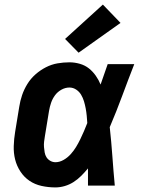

<svg xmlns="http://www.w3.org/2000/svg" viewBox="-20 -810 640 838"><path d="M222 8Q191 8 161.5 1.5Q132 -5 108.5 -21Q85 -37 69 -61.5Q53 -86 46 -114Q39 -142 40 -173Q41 -204 46 -234L64 -344Q68 -370 76.5 -395Q85 -420 99.5 -443.5Q114 -467 135 -485.5Q156 -504 180.5 -516.5Q205 -529 231 -533.5Q257 -538 283 -538Q306 -538 328.5 -531.5Q351 -525 368 -511.5Q385 -498 398 -479.5Q411 -461 419 -441Q427 -463 434.5 -485.5Q442 -508 450 -530H566Q539 -461 513.5 -392Q488 -323 459 -255Q466 -191 470.5 -127.5Q475 -64 481 0H364Q364 -19 364 -38Q364 -57 364 -75Q350 -58 334.5 -42.5Q319 -27 301 -15.5Q283 -4 262.5 2Q242 8 222 8ZM222 -102Q240 -102 257.5 -112Q275 -122 288.5 -137Q302 -152 312 -168.5Q322 -185 330.5 -202.5Q339 -220 346.5 -237.5Q354 -255 361 -273Q360 -289 358.5 -305Q357 -321 354 -337Q351 -353 346.5 -368Q342 -383 334 -396.5Q326 -410 312.5 -419Q299 -428 283 -428Q265 -428 248 -418.5Q231 -409 220 -394Q209 -379 203 -361.5Q197 -344 194 -326L176 -216Q174 -204 172.5 -192Q171 -180 172 -168Q173 -156 175 -144.5Q177 -133 183 -123.5Q189 -114 199.5 -108Q210 -102 222 -102ZM323 -580 264 -640 429 -790 506 -710Z"/></svg>

Font: Iosevka Curly XBdExObl
Style: Regular
Weight: 800
Width: 7
Italic angle: -9°
Monospace: yes
Designer: Belleve Invis
Foundry: Belleve Invis
Version: Version 11.1.0; ttfautohint (v1.8.3)